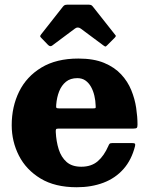

<svg xmlns="http://www.w3.org/2000/svg" viewBox="-20 -790 646 828"><path d="M187 -596.5Q196.5 -587 205 -593.5L303.5 -667Q315.5 -676 328.5 -666.5L426 -594Q432.5 -589.5 434.5 -589.2Q436.5 -589 442 -594.5L473.5 -626Q477.5 -630 479 -633.2Q480.5 -636.5 476.5 -640L380.5 -761.5Q376.5 -767 372 -768.5Q367.5 -770 357.5 -770H278Q267 -770 261.5 -768.8Q256 -767.5 251.5 -761.5L157.5 -642Q153 -636 153.2 -633.5Q153.5 -631 159 -625.5ZM30.5 -250Q30.5 -180 61.5 -119Q92.5 -58 154.8 -20.2Q217 17.5 311 17.5Q374.5 17.5 426 -2Q477.5 -21.5 512.5 -61Q547.5 -100.5 562.5 -160.5Q564 -168.5 561.5 -170.8Q559 -173 549.5 -173H464Q455.5 -173 452.5 -169.8Q449.5 -166.5 447.5 -161Q428.5 -117.5 401 -94.2Q373.5 -71 330.5 -71Q290.5 -71 267.2 -91.5Q244 -112 233.2 -146Q222.5 -180 220.5 -220.5Q220 -229.5 221.8 -232.5Q223.5 -235.5 233 -235.5H555.5Q567 -235.5 570 -238.8Q573 -242 573 -253Q573 -286.5 567.2 -325Q561.5 -363.5 546.2 -401Q531 -438.5 502.5 -469.2Q474 -500 429 -518.8Q384 -537.5 318 -537.5Q223 -537.5 158.8 -498.8Q94.5 -460 62.5 -395Q30.5 -330 30.5 -250ZM236 -322.5Q224 -322.5 222.8 -325.8Q221.5 -329 222.5 -339Q225 -370.5 235.2 -396.2Q245.5 -422 264.5 -437.5Q283.5 -453 313.5 -453Q334 -453 348.5 -442.8Q363 -432.5 372.5 -415.5Q382 -398.5 387 -377.2Q392 -356 392.5 -334.5Q393.5 -325.5 391.5 -324Q389.5 -322.5 379 -322.5Z"/></svg>

Font: Besley ExtraBold
Style: Regular
Weight: 800
Designer: Owen Earl
Foundry: indestructible type*
Version: Version 2.001